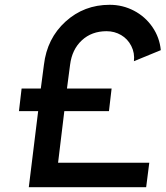

<svg xmlns="http://www.w3.org/2000/svg" viewBox="-20 -780 690 800"><path d="M222 -102H602L589 0H100L139 -317H59L70 -411H150L163 -510Q176 -620 253 -690Q330 -760 437 -760Q491 -760 538 -735.5Q585 -711 615 -667.5Q645 -624 650 -571L538 -525Q542 -559 527 -588.5Q512 -618 484.5 -634Q457 -650 424 -650Q362 -650 321 -612Q280 -574 272 -510L259 -411H445L434 -317H248Z"/></svg>

Font: Orkney
Style: BoldItalic
Weight: 700
Designer: Samuel Oakes and Alfredo Marco Pradil
Foundry: Alfredo Marco Pradil
Version: 1.0; ttfautohint (v1.5)